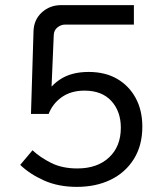

<svg xmlns="http://www.w3.org/2000/svg" viewBox="-20 -720 640 750"><path d="M280 10Q208 10 152 -15Q96 -40 59 -76L107 -133Q137 -105 180 -83.5Q223 -62 282 -62Q360 -62 406 -105Q452 -148 452 -221Q452 -285 415 -325.5Q378 -366 310 -366Q258 -366 222 -341Q186 -316 170 -275H101L111 -600Q113 -644 144 -672Q175 -700 219 -700H503V-624H235Q218 -624 204.5 -613Q191 -602 190 -584L179 -325L147 -327Q167 -377 212 -408Q257 -439 326 -439Q391 -439 437.5 -412Q484 -385 510 -337Q536 -289 536 -225Q536 -152 503 -99Q470 -46 412.5 -18Q355 10 280 10Z"/></svg>

Font: SUSE
Style: Regular
Weight: 400
Designer: Rene Bieder
Foundry: SUSE
Version: Version 1.000